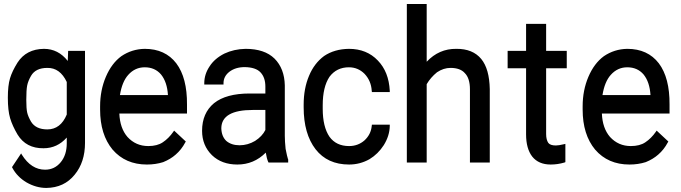

<svg xmlns="http://www.w3.org/2000/svg" viewBox="-20 -800 3352 945"><path d="M66.4 -137.7Q41 -180.7 29.8 -218.3Q18.6 -255.9 18.6 -319.3Q18.6 -378.9 29.3 -414.6Q40 -450.2 66.4 -492.2Q109.4 -558.6 196.3 -559.6Q266.6 -559.6 313.5 -500L315.4 -549.8H398.4V-96.7Q398.4 -2 347.7 59.6Q295.9 124 208 125Q158.2 125 110.4 97.7Q64.5 70.3 41 26.4L39.1 22.5L84 -44.9L87.9 -38.1Q133.8 35.2 202.1 35.2Q249 35.2 279.3 -2Q308.6 -38.1 308.6 -94.7V-123Q261.7 -70.3 194.3 -70.3Q108.4 -69.3 66.4 -137.7ZM132.8 -426.8Q118.2 -401.4 113.8 -379.4Q109.4 -357.4 109.4 -308.6Q109.4 -265.6 113.8 -246.1Q118.2 -226.6 132.8 -201.2Q156.2 -163.1 212.9 -163.1Q278.3 -163.1 308.6 -236.3V-396.5Q275.4 -466.8 212.9 -465.8Q155.3 -465.8 132.8 -426.8Z M783.2 -2Q746.1 9.8 703.1 9.8Q597.7 9.8 534.2 -63.5Q472.7 -137.7 472.7 -260.7V-276.4Q472.7 -355.5 501 -421.9Q529.3 -488.3 577.1 -523.4Q628.9 -558.6 692.4 -559.6Q793 -559.6 847.7 -488.3Q901.4 -417 900.4 -285.2V-241.2H567.4Q570.3 -168.9 607.4 -126Q648.4 -81.1 710 -81.1Q753.9 -81.1 781.2 -99.6Q810.5 -119.1 833 -151.4L836.9 -157.2L894.5 -103.5L891.6 -98.6Q873 -63.5 844.7 -39.1Q819.3 -16.6 783.2 -2ZM772.5 -433.6Q742.2 -468.8 692.4 -468.8Q644.5 -468.8 611.3 -431.6Q581.1 -398.4 570.3 -332H806.6Q802.7 -396.5 772.5 -433.6Z M1301.8 0 1299.8 -3.9Q1293 -18.6 1288.1 -48.8Q1229.5 9.8 1148.4 9.8Q1071.3 9.8 1023.4 -36.1Q974.6 -84 974.6 -156.2Q974.6 -243.2 1033.2 -292Q1092.8 -339.8 1209 -339.8H1286.1V-374Q1286.1 -418.9 1261.7 -444.3Q1238.3 -468.8 1184.6 -469.7Q1138.7 -469.7 1108.4 -446.3Q1080.1 -423.8 1080.1 -390.6V-383.8H985.4V-390.6Q985.4 -434.6 1011.7 -473.6Q1036.1 -511.7 1084 -536.1Q1131.8 -558.6 1188.5 -559.6Q1282.2 -559.6 1331.1 -511.7Q1379.9 -462.9 1381.8 -379.9V-131.8Q1381.8 -104.5 1385.7 -67.4Q1393.6 -27.3 1397.5 -16.6L1398.4 -15.6V0ZM1093.8 -106.4Q1119.1 -85 1159.2 -85Q1199.2 -85 1235.4 -106.4Q1270.5 -128.9 1286.1 -160.2V-258.8H1224.6Q1070.3 -258.8 1069.3 -168.9Q1070.3 -128.9 1093.8 -106.4Z M1601.6 -127Q1634.8 -81.1 1698.2 -81.1Q1742.2 -81.1 1774.4 -109.4Q1805.7 -138.7 1809.6 -179.7L1810.5 -186.5H1898.4V-179.7Q1897.5 -131.8 1869.1 -85.9Q1840.8 -42 1798.8 -16.6Q1752 9.8 1698.2 9.8Q1591.8 9.8 1533.2 -65.4Q1474.6 -141.6 1474.6 -271.5V-285.2Q1474.6 -364.3 1501 -426.8Q1526.4 -488.3 1575.2 -524.4Q1626 -558.6 1697.3 -559.6Q1785.2 -559.6 1839.8 -502Q1893.6 -446.3 1898.4 -353.5V-346.7H1810.5L1809.6 -353.5Q1806.6 -402.3 1774.4 -436.5Q1742.2 -468.8 1697.3 -468.8Q1636.7 -468.8 1601.6 -421.9Q1568.4 -372.1 1568.4 -282.2V-264.6Q1568.4 -175.8 1601.6 -127Z M2080.1 -780.3V-496.1Q2140.6 -560.5 2225.6 -559.6Q2306.6 -560.5 2348.6 -509.8Q2388.7 -460.9 2390.6 -361.3V0H2293V-360.4Q2293 -415 2267.6 -440.4Q2245.1 -465.8 2197.3 -465.8Q2163.1 -465.8 2130.9 -444.3Q2099.6 -418.9 2080.1 -385.7V0H1982.4V-780.3Z M2569.3 -682.6H2668V-549.8H2769.5V-463.9H2668V-140.6Q2668 -112.3 2678.7 -96.7Q2688.5 -84 2715.8 -84Q2729.5 -84 2753.9 -89.8L2762.7 -91.8V-2L2757.8 0Q2724.6 9.8 2690.4 9.8Q2630.9 9.8 2599.6 -29.3Q2569.3 -68.4 2569.3 -138.7V-463.9H2478.5V-549.8H2569.3Z M3158.2 -2Q3121.1 9.8 3078.1 9.8Q2972.7 9.8 2909.2 -63.5Q2847.7 -137.7 2847.7 -260.7V-276.4Q2847.7 -355.5 2876 -421.9Q2904.3 -488.3 2952.1 -523.4Q3003.9 -558.6 3067.4 -559.6Q3168 -559.6 3222.7 -488.3Q3276.4 -417 3275.4 -285.2V-241.2H2942.4Q2945.3 -168.9 2982.4 -126Q3023.4 -81.1 3085 -81.1Q3128.9 -81.1 3156.2 -99.6Q3185.5 -119.1 3208 -151.4L3211.9 -157.2L3269.5 -103.5L3266.6 -98.6Q3248 -63.5 3219.7 -39.1Q3194.3 -16.6 3158.2 -2ZM3147.5 -433.6Q3117.2 -468.8 3067.4 -468.8Q3019.5 -468.8 2986.3 -431.6Q2956.1 -398.4 2945.3 -332H3181.6Q3177.7 -396.5 3147.5 -433.6Z"/></svg>

Font: RobotoJAA
Style: Medium
Weight: 500
Version: Version 2.05; 2016-11-05